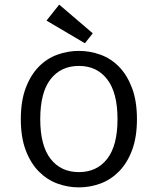

<svg xmlns="http://www.w3.org/2000/svg" viewBox="-20 -795 682 830"><path d="M70 -280Q70 -358 91 -414Q112 -470 147 -506Q182 -542 227.5 -558.5Q273 -575 321 -575Q369 -575 414.5 -558.5Q460 -542 495 -506Q530 -470 551 -414Q572 -358 572 -280Q572 -202 551 -146Q530 -90 494.5 -54Q459 -18 414 -1.5Q369 15 321 15Q273 15 228 -1.5Q183 -18 147.5 -54Q112 -90 91 -146Q70 -202 70 -280ZM154 -280Q154 -166 198.5 -108.5Q243 -51 321 -51Q399 -51 443.5 -108.5Q488 -166 488 -280Q488 -394 443.5 -452Q399 -510 321 -510Q243 -510 198.5 -452.5Q154 -395 154 -280ZM381 -651 347 -608 181 -706 236 -775Z"/></svg>

Font: Carrois Gothic SC
Style: Regular
Weight: 400
Designer: Ralph du Carrois
Foundry: Ralph du Carrois
Version: Version 1.002